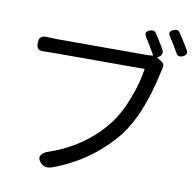

<svg xmlns="http://www.w3.org/2000/svg" viewBox="-91 -933 1061 1045"><g transform="rotate(10 439.5 -410.5)"><path d="M200 2Q179 -21 191 -40Q201 -57 234 -67Q423 -133 539 -280Q588 -343 624 -439Q656 -523 667 -600H416H166Q155 -600 134 -599Q116 -599 107 -599Q86 -598 77.5 -607.5Q69 -617 69 -639Q69 -683 113 -679Q149 -677 167 -677H658Q684 -677 700 -680Q667 -737 644 -774Q627 -799 658 -811Q681 -820 693 -803Q711 -776 743 -722Q751 -708 746 -695Q741 -682 725 -675L722 -674L749 -657Q770 -643 762 -622Q759 -610 756 -595Q705 -358 610 -233Q472 -61 263 15Q223 28 200 2ZM822 -716Q814 -730 796 -760Q780 -786 772 -798Q754 -823 785 -836Q809 -846 820 -828Q837 -803 873 -744L874 -742Q888 -716 859 -704Q833 -693 822 -716Z"/></g></svg>

Font: GenSenRounded TW R
Style: Regular
Weight: 400
Version: Version 1.501;PS 1;hotconv 16.6.51;makeotf.lib2.5.65220